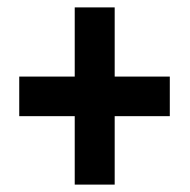

<svg xmlns="http://www.w3.org/2000/svg" viewBox="-20 -613 513 519"><path d="M290 -406V-593H182V-406H32V-299H182V-114H290V-299H439V-406Z"/></svg>

Font: Noto Sans Myanmar UI ExtraCondensed
Style: Bold
Weight: 700
Width: 2
Designer: Monotype Design Team
Foundry: Monotype Imaging Inc.
Version: Version 2.103